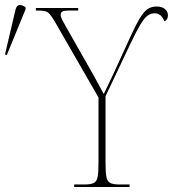

<svg xmlns="http://www.w3.org/2000/svg" viewBox="-153 -746 695 766"><path d="M143 0V-10H184Q209 -10 221 -16Q233 -22 236.5 -40.5Q240 -59 240 -98V-357L65 -661Q53 -681 45 -690Q37 -699 26.5 -701.5Q16 -704 -2 -704H-10V-714H159V-704H127Q101 -704 95 -699.5Q89 -695 89 -687Q89 -679 95 -667Q101 -655 111 -638L186 -506Q205 -473 224 -439Q243 -405 261 -371Q270 -390 279.5 -409.5Q289 -429 303 -459L367 -599Q389 -647 405 -673.5Q421 -700 436 -710Q451 -720 472 -720Q493 -720 505 -710Q517 -700 517 -685Q517 -667 503 -661Q490 -693 465 -693Q448 -693 435 -683Q422 -673 406.5 -647Q391 -621 368 -573L268 -362V-98Q268 -59 271.5 -40.5Q275 -22 287 -16Q299 -10 324 -10H364V0ZM-126 -526 -133 -529 -91 -708Q-86 -726 -74.5 -726Q-63 -726 -51 -717V-709Z"/></svg>

Font: Noto Serif Display SemiCondensed Thin
Style: Regular
Weight: 100
Width: 4
Designer: Monotype Design Team
Foundry: Monotype Imaging Inc.
Version: Version 2.009